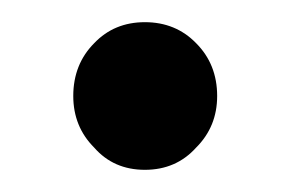

<svg xmlns="http://www.w3.org/2000/svg" viewBox="-20 -377 263 174"><path d="M46.4 -290Q46.4 -318.8 65.4 -337.9Q83.5 -356.9 111.3 -356.9Q139.2 -356.9 157.7 -337.9Q176.8 -318.8 176.8 -290Q176.8 -262.2 157.7 -243.2Q139.6 -223.1 111.3 -223.1Q83 -223.1 65.4 -243.2Q46.4 -262.2 46.4 -290Z"/></svg>

Font: Alte DIN 1451 Mittelschrift
Style: Regular
Weight: 400
Designer: Peter Wiegel
Foundry: Peter Wiegel
Version: Version 1.002 September 20, 2019